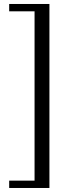

<svg xmlns="http://www.w3.org/2000/svg" viewBox="-20 -767 350 960"><path d="M25.9 172.9V136.2H152.8V-710.4H25.9V-747.1H227.1V172.9Z"/></svg>

Font: Elstob 10pt
Style: Regular
Weight: 400
Designer: Peter S. Baker
Version: Version 1.015